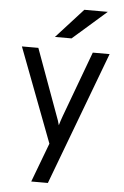

<svg xmlns="http://www.w3.org/2000/svg" viewBox="-61 -775 651 1012"><g transform="rotate(5 264.5 -269.0)"><path d="M143.5 194 221.5 -13 32.5 -511H119.5L246.5 -163Q252 -149.5 255.5 -138.5Q259 -127.5 262.5 -114Q266.5 -127.5 270 -138.5Q273.5 -149.5 278.5 -163L407.5 -511H496.5L231.5 194ZM201.5 -576 343.5 -732H467.5L289.5 -576Z"/></g></svg>

Font: Undotted
Style: Regular
Weight: 400
Designer: Delve Withrington, Dave Bailey, Thomas Jockin
Foundry: Delve Fonts LLC
Version: Version 4.000